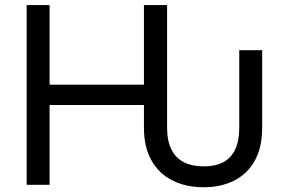

<svg xmlns="http://www.w3.org/2000/svg" viewBox="-20 -748 1158 777"><path d="M804.2 9.8Q732.4 9.8 678 -17.6Q623.5 -44.9 593 -98.6Q562.5 -152.3 562.5 -231.4V-323.2H180.7V0H87.9V-727.5H180.7V-405.3H562.5V-727.5H656.2V-231.4Q656.2 -177.7 673.8 -142.8Q691.4 -107.9 724.6 -91.3Q757.8 -74.7 804.2 -74.7Q851.1 -74.7 883.1 -91.3Q915 -107.9 931.6 -142.8Q948.2 -177.7 948.2 -231.4V-544.9H1041V-231.4Q1041 -151.4 1011 -97.7Q981 -43.9 927.5 -17.1Q874 9.8 804.2 9.8Z"/></svg>

Font: Inter Variable LoSnoCo
Style: Regular
Weight: 400
Designer: Rasmus Andersson
Foundry: rsms
Version: Version 4.000;git-a52131595; featfreeze: case,dlig,ss01,ss02